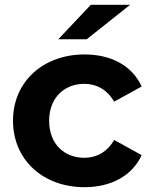

<svg xmlns="http://www.w3.org/2000/svg" viewBox="-20 -770 629 797"><path d="M331 7C442 7 529 -41 568 -126L454 -189C424 -138 380 -115 330 -115C247 -115 184 -172 184 -269C184 -364 247 -422 330 -422C380 -422 424 -399 454 -348L568 -411C529 -497 442 -544 331 -544C158 -544 34 -430 34 -269C34 -107 158 7 331 7ZM340 -607 520 -750H357L222 -607Z"/></svg>

Font: Montserrat-Alt1
Style: Bold
Weight: 700
Designer: Differentunic
Foundry: Differentunic
Version: Version 7.222